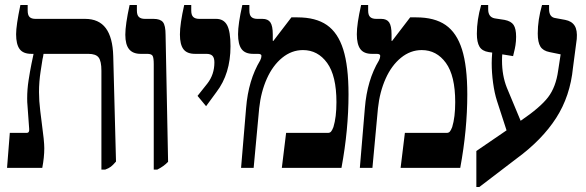

<svg xmlns="http://www.w3.org/2000/svg" viewBox="-20 -667 2328 763"><path d="M441 -25Q429 -11 420.5 -4.5Q412 2 398 7H383V-386Q383 -424 372 -438.5Q361 -453 331 -453H153Q151 -439 149 -432Q148 -426 141.5 -384Q135 -342 135 -301Q135 -267 140 -226Q145 -185 146 -178Q156 -106 156 -78Q156 -42 148 0H8L19 -139H87Q97 -139 96 -154L89 -251Q88 -259 88 -276Q88 -312 93.5 -347.5Q99 -383 105 -413Q111 -443 113 -451V-453H105Q72 -453 58 -472Q44 -491 44 -531Q44 -566 61 -647H90V-625Q90 -607 97.5 -599.5Q105 -592 121 -592H318Q373 -592 400.5 -555Q428 -518 430 -444Z M591 -412Q591 -437 586.5 -445Q582 -453 565 -453H539Q508 -453 493 -471.5Q478 -490 478 -529Q478 -569 495 -647H524V-625Q524 -607 532 -599.5Q540 -592 556 -592H590Q617 -592 627.5 -579Q638 -566 638 -528L648 -24Q631 -6 605 7H591Z M765 -286 804 -335Q832 -371 832 -419Q832 -437 824.5 -445Q817 -453 800 -453H755Q723 -453 709 -471.5Q695 -490 695 -530Q695 -572 712 -647H740V-625Q740 -607 748 -599.5Q756 -592 772 -592H839Q869 -592 882.5 -567Q896 -542 896 -483Q896 -374 840 -301L799 -245Z M958 -238Q967 -349 1014 -427Q1019 -437 1019 -445Q1019 -453 1005 -453H986Q954 -453 940 -472Q926 -491 926 -531Q926 -572 943 -647H971V-625Q971 -607 979 -599.5Q987 -592 1003 -592H1023Q1045 -592 1054.5 -578Q1064 -564 1064 -530V-505L1066 -504L1138 -598H1162Q1235 -598 1279 -567.5Q1323 -537 1344 -470.5Q1365 -404 1365 -292Q1365 -151 1337 0H1100L1117 -139H1284Q1291 -139 1295.5 -144Q1300 -149 1305 -162Q1317 -201 1317 -261Q1317 -366 1280 -417Q1243 -468 1184 -468Q1139 -468 1101.5 -437.5Q1064 -407 1040.5 -354.5Q1017 -302 1010 -237L988 0H938Z M1430 -238Q1439 -349 1486 -427Q1491 -437 1491 -445Q1491 -453 1477 -453H1458Q1426 -453 1412 -472Q1398 -491 1398 -531Q1398 -572 1415 -647H1443V-625Q1443 -607 1451 -599.5Q1459 -592 1475 -592H1495Q1517 -592 1526.5 -578Q1536 -564 1536 -530V-505L1538 -504L1610 -598H1634Q1707 -598 1751 -567.5Q1795 -537 1816 -470.5Q1837 -404 1837 -292Q1837 -151 1809 0H1572L1589 -139H1756Q1763 -139 1767.5 -144Q1772 -149 1777 -162Q1789 -201 1789 -261Q1789 -366 1752 -417Q1715 -468 1656 -468Q1611 -468 1573.5 -437.5Q1536 -407 1512.5 -354.5Q1489 -302 1482 -237L1460 0H1410Z M2272 -512 2257 -398Q2246 -285 2190 -198Q2134 -111 2033 -37L1885 76H1873V-67L1993 -149L1955 -266Q1945 -297 1939.5 -337.5Q1934 -378 1934 -416Q1934 -434 1936 -458L1922 -460Q1896 -464 1885.5 -481.5Q1875 -499 1875 -533Q1875 -588 1892 -647H1920V-630Q1920 -599 1946 -594L1985 -588Q2011 -583 2021 -568Q2031 -553 2031 -521Q2031 -503 2028.5 -487.5Q2026 -472 2023 -461Q2020 -450 2019 -444L1976 -451Q1975 -443 1975 -426Q1975 -367 1994 -319L2049 -187Q2127 -240 2158 -280.5Q2189 -321 2198 -386L2208 -451L2164 -460Q2138 -465 2127.5 -482Q2117 -499 2117 -534Q2117 -588 2134 -647H2162V-631Q2162 -598 2188 -595L2226 -588Q2252 -583 2263.5 -565Q2275 -547 2272 -512Z"/></svg>

Font: Noto Serif Hebrew Cond
Style: Bold
Weight: 700
Width: 3
Designer: Monotype Design Team
Foundry: Monotype Imaging Inc.
Version: Version 1.000